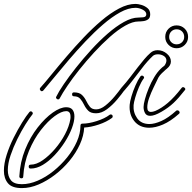

<svg xmlns="http://www.w3.org/2000/svg" viewBox="-214 -649 983 983"><path d="M83 -140Q79 -140 75 -144.5Q71 -149 74 -154Q86 -179 112.5 -218Q139 -257 175 -302.5Q211 -348 252.5 -393.5Q294 -439 337 -476.5Q380 -514 420.5 -536.5Q461 -559 494 -559Q503 -559 519 -560.5Q535 -562 535 -576Q535 -590 516.5 -599.5Q498 -609 480 -609Q443 -609 400.5 -585.5Q358 -562 313 -523Q268 -484 223.5 -437Q179 -390 138.5 -342.5Q98 -295 64.5 -254Q31 -213 8 -186Q5 -182 0 -182Q-5 -182 -8.5 -188Q-12 -194 -8 -199Q17 -227 51.5 -269.5Q86 -312 127.5 -360.5Q169 -409 214 -456.5Q259 -504 305 -543Q351 -582 395.5 -605.5Q440 -629 480 -629Q492 -629 509.5 -624Q527 -619 541 -607.5Q555 -596 555 -576Q555 -558 545 -550.5Q535 -543 521 -541Q507 -539 494 -539Q465 -539 427 -517.5Q389 -496 348.5 -460Q308 -424 267.5 -380Q227 -336 192 -292Q157 -248 131 -209.5Q105 -171 92 -146Q89 -140 83 -140ZM278 -69Q251 -69 238 -82Q225 -95 216.5 -112.5Q208 -130 197 -143Q186 -156 165 -156Q155 -156 155 -166Q155 -176 165 -176Q192 -176 205.5 -163Q219 -150 227.5 -132.5Q236 -115 246.5 -102Q257 -89 278 -89Q301 -89 326 -109Q351 -129 373 -155.5Q395 -182 407 -199Q410 -203 414 -203Q419 -203 423.5 -198Q428 -193 423 -187Q409 -167 385.5 -139Q362 -111 334 -90Q306 -69 278 -69ZM-105 264Q-109 264 -112.5 261Q-116 258 -115 253Q-111 180 -85 116Q-59 52 -21 3.5Q17 -45 56 -72.5Q95 -100 125 -100Q147 -100 157 -87.5Q167 -75 167 -53Q167 -27 154 7.5Q141 42 118 78Q95 114 66 145Q37 176 5.5 195Q-26 214 -57 214Q-67 214 -67 204Q-67 194 -57 194Q-28 194 4.5 171.5Q37 149 67.5 113.5Q98 78 119 38Q140 -2 146 -38Q147 -42 147 -45.5Q147 -49 147 -52Q147 -80 125 -80Q101 -80 66 -54.5Q31 -29 -4.5 16.5Q-40 62 -65.5 123Q-91 184 -95 255Q-95 264 -105 264ZM-102 314Q-153 314 -173.5 289Q-194 264 -194 225Q-194 188 -180 144Q-166 100 -144.5 57Q-123 14 -101 -21.5Q-79 -57 -63 -76Q-60 -79 -56 -79Q-51 -79 -47.5 -73.5Q-44 -68 -49 -62Q-63 -45 -84 -11.5Q-105 22 -125.5 63.5Q-146 105 -160 146.5Q-174 188 -174 222Q-174 254 -158 274Q-142 294 -102 294Q-63 294 -21 276Q21 258 60 226.5Q99 195 130 156.5Q161 118 179.5 76Q198 34 198 -6Q198 -16 208 -16Q240 -16 281 -29Q322 -42 347 -61Q349 -63 353 -63Q363 -63 363 -52Q363 -48 359 -45Q332 -25 292 -11.5Q252 2 217 4Q215 46 195 90Q175 134 142 174Q109 214 68 245.5Q27 277 -16.5 295.5Q-60 314 -102 314ZM690 -402Q666 -402 649 -419Q632 -436 632 -460Q632 -485 649 -502Q666 -519 690 -519Q715 -519 732 -502Q749 -485 749 -460Q749 -436 732 -419Q715 -402 690 -402ZM690 -422Q707 -422 718 -433Q729 -444 729 -460Q729 -477 718 -488Q707 -499 690 -499Q674 -499 663 -488Q652 -477 652 -460Q652 -444 663 -433Q674 -422 690 -422ZM555 -56Q536 -56 528.5 -70Q521 -84 521 -101Q521 -115 528 -141Q535 -167 547.5 -197.5Q560 -228 576 -254.5Q592 -281 609 -297Q618 -306 628 -313Q638 -327 638 -339Q638 -354 624.5 -362.5Q611 -371 595 -371Q578 -371 569 -363Q555 -350 539.5 -332.5Q524 -315 507 -292Q489 -269 469 -242.5Q449 -216 423 -186Q420 -182 415 -182Q410 -182 406.5 -188Q403 -194 407 -199Q433 -228 453.5 -255Q474 -282 491 -304Q509 -327 524.5 -345.5Q540 -364 556 -378Q571 -392 593 -392Q619 -392 640 -374.5Q661 -357 661 -334Q661 -314 640 -297L635 -293Q625 -284 614.5 -274Q604 -264 597 -252Q586 -229 572.5 -201.5Q559 -174 549.5 -147Q540 -120 540 -99Q540 -76 559 -76Q568 -76 581 -81Q612 -94 645 -122Q678 -150 716 -199Q719 -203 723 -203Q729 -203 733 -197.5Q737 -192 732 -187Q701 -147 674.5 -122Q648 -97 613 -77Q594 -66 580 -61Q566 -56 555 -56ZM550 5Q501 5 473.5 -29Q446 -63 450 -113Q451 -128 459 -155.5Q467 -183 479.5 -211.5Q492 -240 505 -258Q508 -262 513 -262Q518 -262 522 -257Q526 -252 521 -246Q509 -230 497.5 -203Q486 -176 478.5 -150Q471 -124 470 -111Q467 -74 488 -44Q509 -14 551 -14Q577 -14 612 -29.5Q647 -45 688 -82Q690 -84 694 -84Q701 -84 704.5 -77.5Q708 -71 702 -66Q659 -28 620.5 -11.5Q582 5 550 5Z"/></svg>

Font: Neonderthaw
Style: Regular
Weight: 400
Designer: Robert E. Leuschke
Foundry: Robert E. Leuschke
Version: Version 1.010; ttfautohint (v1.8.3)